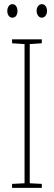

<svg xmlns="http://www.w3.org/2000/svg" viewBox="-20 -954 259 923"><path d="M181 -51H38V-70L98 -73V-742L38 -746V-765H181V-746L123 -742V-73L181 -70ZM15 -901Q15 -914 21.5 -924Q28 -934 40 -934Q51 -934 57.5 -924.5Q64 -915 64 -901Q64 -887 57.5 -878Q51 -869 40 -869Q28 -869 21.5 -878.5Q15 -888 15 -901ZM156 -902Q156 -915 163 -924.5Q170 -934 181 -934Q192 -934 199 -925Q206 -916 206 -902Q206 -888 199 -878.5Q192 -869 181 -869Q170 -869 163 -879Q156 -889 156 -902Z"/></svg>

Font: Noto Sans Tamil UI ExtraCondensed Thin
Style: Regular
Weight: 100
Width: 2
Designer: Jelle Bosma - Monotype Design Team
Foundry: Monotype Imaging Inc.
Version: Version 2.004; ttfautohint (v1.8.4.7-5d5b)